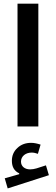

<svg xmlns="http://www.w3.org/2000/svg" viewBox="-20 -691 305 1049"><path d="M201.7 99.1C183.6 93.3 166.5 89.4 150.4 89.4C119.6 89.4 94.7 98.6 74.7 117.7C54.7 136.2 44.9 159.7 44.9 187.5C44.9 220.7 58.1 243.7 85 255.9V260.7L5.9 283.2L22 338.4L247.1 266.1L231 212.4L179.2 229C167.5 232.4 155.8 234.4 144.5 234.4C115.2 234.4 94.7 217.8 94.7 191.9C94.7 163.1 119.6 142.6 153.3 142.6C164.6 142.6 175.8 145.5 187 149.4ZM189.5 -670.9H75.7V0H189.5Z"/></svg>

Font: Estedad SemiBold
Style: Regular
Weight: 600
Designer: Amin Abedi
Version: Version 7.3